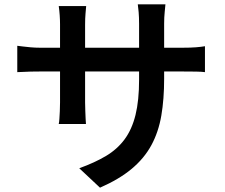

<svg xmlns="http://www.w3.org/2000/svg" viewBox="-20 -811 1040 889"><path d="M740 -447Q740 -352 727 -276Q714 -200 681 -139Q648 -78 590 -29.5Q532 19 443 58L347 -32Q419 -58 471 -89Q523 -120 557 -166Q591 -212 607.5 -279Q624 -346 624 -442V-701Q624 -731 622 -754.5Q620 -778 618 -791H746Q745 -778 742.5 -754.5Q740 -731 740 -701ZM379 -783Q378 -771 376 -748.5Q374 -726 374 -697V-337Q374 -317 375 -296.5Q376 -276 376.5 -260.5Q377 -245 378 -237H252Q254 -245 255 -260.5Q256 -276 257 -296Q258 -316 258 -337V-698Q258 -718 256.5 -740Q255 -762 252 -783ZM60 -599Q68 -598 84 -596Q100 -594 121.5 -592Q143 -590 166 -590H824Q862 -590 887 -592Q912 -594 929 -597V-477Q915 -479 888.5 -479.5Q862 -480 825 -480H166Q142 -480 121.5 -479.5Q101 -479 85.5 -478Q70 -477 60 -477Z"/></svg>

Font: Noto Sans JP SemiBold
Style: Regular
Weight: 600
Designer: Ryoko NISHIZUKA  (kana, bopomofo & ideographs); Paul D. Hunt (Latin, Greek & Cyrillic); Sandoll Communications , Soo-you
Foundry: Adobe
Version: Version 2.004-H2;hotconv 1.0.118;makeotfexe 2.5.65603